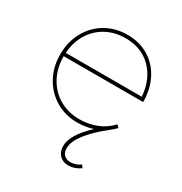

<svg xmlns="http://www.w3.org/2000/svg" viewBox="-170 -643 930 981"><g transform="rotate(30 294.5 -152.0)"><path d="M484 -95 498 -81Q481 -63 457 -45Q391 8 355.5 55Q320 102 320 140Q320 166 334.5 179.5Q349 193 372 193Q402 193 431 173L441 189Q407 213 371 213Q339 213 319 193Q299 173 299 139Q299 73 392 -14Q348 0 301 0Q230 0 173.5 -33.5Q117 -67 84.5 -126Q52 -185 52 -259Q52 -333 84.5 -392Q117 -451 173.5 -484Q230 -517 301 -517Q372 -517 426.5 -484Q481 -451 511 -392Q541 -333 541 -259H72Q72 -190 101.5 -135.5Q131 -81 183 -50.5Q235 -20 301 -20Q357 -20 404.5 -39.5Q452 -59 484 -95ZM73 -279H521Q514 -377 455 -437Q396 -497 301 -497Q238 -497 187.5 -469.5Q137 -442 107 -392.5Q77 -343 73 -279Z"/></g></svg>

Font: Gontserrat Thin
Style: Regular
Weight: 250
Designer: Julieta Ulanovsky
Foundry: Julieta Ulanovsky
Version: Version 6.001